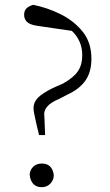

<svg xmlns="http://www.w3.org/2000/svg" viewBox="-20 -764 455 796"><path d="M153 12Q110 12 103 -38Q103 -58 117 -72Q131 -86 153 -86Q197 -86 203 -38Q203 -18 189 -3Q175 12 153 12ZM359 -521Q359 -466 334.5 -430.5Q310 -395 260 -372L223 -353Q156 -325 164 -281L167 -204H142L132 -245Q127 -271 123 -287Q119 -303 119 -316Q119 -340 137 -358.5Q155 -377 199 -399L242 -418Q286 -443 303.5 -469.5Q321 -496 321 -535Q321 -595 278 -636L134 -657Q102 -662 91 -674Q80 -686 80 -702Q80 -720 90 -729.5Q100 -739 118 -744Q177 -732 231.5 -705Q286 -678 322.5 -633Q359 -588 359 -521Z"/></svg>

Font: Minh Nguyen ExtraLight
Style: Regular
Weight: 250
Designer: Ryoko NISHIZUKA 西塚涼子 (kana & ideographs); Frank Grießhammer (Latin, Greek & Cyrillic); Wenlong ZHANG 张文龙 (bopomofo); San
Foundry: Adobe
Version: Version 1.100;July 7, 2023;FontCreator 14.0.0.2814 64-bit